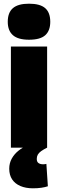

<svg xmlns="http://www.w3.org/2000/svg" viewBox="-20 -799 314 1039"><path d="M137 -584Q78 -584 50 -608.5Q22 -633 22 -681Q22 -731 50 -755Q78 -779 137 -779Q197 -779 224.5 -755Q252 -731 252 -681Q252 -633 225 -608.5Q198 -584 137 -584ZM39 0V-547H235V0ZM158 220Q119 220 90 207.5Q61 195 45.5 171.5Q30 148 30 114Q30 84 43.5 59.5Q57 35 80 16.5Q103 -2 129 -12L235 0Q215 10 202.5 19Q190 28 184.5 38Q179 48 179 61Q179 77 188.5 83.5Q198 90 213 90Q218 90 222.5 89.5Q227 89 231 88L239 209Q224 214 204 217Q184 220 158 220Z"/></svg>

Font: Georama ExtraBold
Style: Regular
Weight: 800
Designer: Jean-Baptiste Levee
Foundry: Production Type
Version: Version 1.001